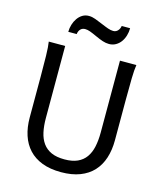

<svg xmlns="http://www.w3.org/2000/svg" viewBox="-133 -1020 970 1132"><g transform="rotate(15 351.5 -453.5)"><path d="M612.8 -712.9Q607.9 -683.6 606.7 -630.1Q605.5 -576.7 605.5 -500.5V-251.5Q605.5 -191.9 589.8 -143.3Q574.2 -94.7 542.2 -60.1Q510.3 -25.4 461.4 -6.6Q412.6 12.2 346.7 12.2Q279.8 12.2 230.7 -6.6Q181.6 -25.4 149.4 -60.1Q117.2 -94.7 101.3 -143.3Q85.4 -191.9 85.4 -251.5V-500.5Q85.4 -572.8 84.2 -628.2Q83 -683.6 78.1 -712.9H178.2V-273.4Q178.2 -225.6 186.5 -187.3Q194.8 -148.9 214.4 -121.8Q233.9 -94.7 266.1 -80.3Q298.3 -65.9 346.7 -65.9Q394 -65.9 425.8 -80.3Q457.5 -94.7 476.8 -121.8Q496.1 -148.9 504.4 -187.3Q512.7 -225.6 512.7 -273.4V-712.9ZM174.3 -798.3Q174.3 -820.8 180.9 -842.5Q187.5 -864.3 199.5 -881.6Q211.4 -898.9 228.8 -909.7Q246.1 -920.4 268.1 -920.4Q278.3 -920.4 288.1 -918.5Q297.9 -916.5 307.9 -912.8Q317.9 -909.2 328.9 -904.5Q339.8 -899.9 352.5 -895Q365.7 -889.6 376.2 -885.3Q386.7 -880.9 395.8 -877.9Q404.8 -875 412.6 -873.3Q420.4 -871.6 428.2 -871.6Q445.3 -871.6 456.3 -883.8Q467.3 -896 469.7 -913.1H521Q521 -889.6 514.4 -867.7Q507.8 -845.7 495.4 -828.6Q482.9 -811.5 464.8 -801.3Q446.8 -791 424.3 -791Q404.8 -791 385 -797.6Q365.2 -804.2 342.8 -814.5Q314.5 -827.6 297.6 -833.7Q280.8 -839.8 267.1 -839.8Q249 -839.8 238.3 -828.1Q227.5 -816.4 225.6 -798.3Z"/></g></svg>

Font: Andika Eur
Style: Regular
Weight: 400
Designer: Victor Gaultney, Annie Olsen, Julie Remington, Don Collingsworth, Eric Hays, Becca Hirsbrunner
Foundry: SIL International
Version: Version 5.000